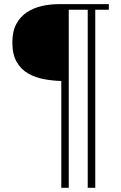

<svg xmlns="http://www.w3.org/2000/svg" viewBox="-20 -682 580 919"><path d="M501 -635.3H436V216.8H399.9V-635.3H309.1V216.8H273.4V-294.4Q231.4 -295.4 189.9 -303.2Q148.4 -311 114.3 -330.6Q80.1 -350.1 59.6 -386Q39.1 -421.9 39.1 -479.5Q39.1 -532.2 58.3 -567.6Q77.6 -603 109.6 -623.8Q141.6 -644.5 180.7 -653.3Q219.7 -662.1 259.3 -662.1H501Z"/></svg>

Font: BabelStone Englisc
Style: Regular
Weight: 400
Designer: Andrew West
Foundry: BabelStone
Version: Version 1.000 June 24, 2023